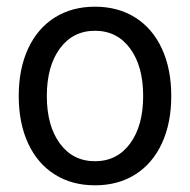

<svg xmlns="http://www.w3.org/2000/svg" viewBox="-20 -542 568 574"><path d="M36 -255Q36 -336 64 -396.5Q92 -457 143.5 -489.5Q195 -522 264 -522Q333 -522 384.5 -489.5Q436 -457 464 -396.5Q492 -336 492 -255Q492 -174 464 -113.5Q436 -53 384.5 -20.5Q333 12 264 12Q195 12 143.5 -20.5Q92 -53 64 -113.5Q36 -174 36 -255ZM408 -255Q408 -344 369 -397Q330 -450 264 -450Q198 -450 159 -397Q120 -344 120 -255Q120 -166 159 -113Q198 -60 264 -60Q330 -60 369 -113Q408 -166 408 -255Z"/></svg>

Font: Thasadith
Style: Bold
Weight: 700
Designer: Cadson Demak Co.,Ltd.
Foundry: Cadson Demak Co.,Ltd.
Version: Version 1.000; ttfautohint (v1.6)